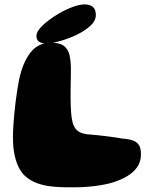

<svg xmlns="http://www.w3.org/2000/svg" viewBox="-20 -797 672 853"><path d="M187.2 28.2Q102.5 12.6 70 -41.2Q37.5 -95 37.5 -186.2Q37.5 -208.1 39.1 -234.8Q40.8 -261.4 43.4 -290Q46 -318.6 49.6 -346.7Q53.1 -374.8 57.1 -399.4Q61 -424 64.6 -442.2Q81 -519.9 115.5 -563.7Q150 -607.5 206.9 -607.5Q245.9 -607.5 264.6 -592.5Q283.4 -577.5 289.2 -550.8Q295 -524 295 -488.2Q295 -474.9 294.7 -459.6Q294.4 -444.2 294.1 -427.9Q293.9 -411.5 293.7 -394.5Q293.5 -377.5 293.6 -361Q293.8 -344.5 294.2 -328.6Q294.6 -312.8 295.8 -298.5Q297.6 -273 302.2 -254.6Q306.9 -236.2 316.4 -224.3Q326 -212.4 342.1 -206.4Q358.1 -200.4 382.5 -199.2Q424.4 -195.5 461.1 -190.8Q497.9 -186.1 520.8 -181.8Q539.5 -180.8 557 -176.8Q574.5 -172.8 585.2 -165.2Q595.8 -157.4 601 -145Q606.2 -132.6 606.2 -112.1Q606.2 -77.1 588.1 -52.6Q570 -28 540.6 -11.7Q511.2 4.6 476.8 14.9Q444.8 24.1 399.3 29.7Q353.9 35.2 308.2 35.2Q286.9 35.2 264.8 34.8Q242.8 34.4 222.8 32.7Q202.9 31 187.2 28.2ZM181.9 -604.2Q164.9 -604.2 153.4 -611.8Q141.9 -619.4 141.9 -636.9Q141.9 -658.6 171.2 -685.8Q200.5 -713 241.9 -737.2Q271.6 -754.5 302.4 -765.9Q333.1 -777.4 355.4 -777.4Q379.4 -777.4 392.6 -766.2Q405.8 -755.1 405.8 -730.5Q405.8 -704.8 381.9 -682.8Q358.1 -660.8 321 -642.6Q286.4 -625.9 248.6 -615.1Q210.8 -604.2 181.9 -604.2Z"/></svg>

Font: Gluten Thin
Style: Regular
Weight: 100
Designer: Tyler Finck
Foundry: Etcetera Type Company
Version: Version 1.300